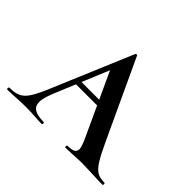

<svg xmlns="http://www.w3.org/2000/svg" viewBox="-125 -645 803 803"><g transform="rotate(45 276.5 -243.5)"><path d="M183 -242H366L373 -219H168ZM557 0Q537 0 495 -2Q453 -4 435 -4Q418 -4 386 -2Q354 0 340 0Q336 0 336 -6Q336 -12 340 -12Q364 -12 374.5 -18Q385 -24 385 -37Q385 -51 370 -84L235 -376L272 -434L143 -123Q126 -81 126 -59Q126 -34 143.5 -23Q161 -12 197 -12Q202 -12 202 -6Q202 0 197 0Q183 0 157 -2Q129 -4 105 -4Q80 -4 46 -2Q16 0 -3 0Q-8 0 -8 -6Q-8 -12 -3 -12Q28 -12 47 -21Q66 -30 82 -54.5Q98 -79 120 -132L268 -483Q270 -487 274 -487Q278 -487 279 -483L440 -137Q465 -83 481.5 -57Q498 -31 514.5 -21.5Q531 -12 557 -12Q561 -12 561 -6Q561 0 557 0Z"/></g></svg>

Font: Cormorant Unicase SemiBold
Style: Regular
Weight: 600
Designer: Christian Thalmann (Catharsis Fonts)
Foundry: Catharsis Fonts
Version: Version 4.000